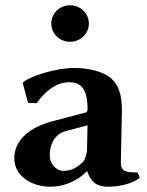

<svg xmlns="http://www.w3.org/2000/svg" viewBox="-20 -696 556 726"><path d="M437 -80C437 -109 441 -266 441 -277C441 -337 429 -374 401 -399C369 -428 309 -439 261 -439C189 -439 93 -407 69 -386L66 -382L86 -307L119 -306C153 -356 197 -385 242 -385C286 -385 311 -360 311 -283C311 -276 308 -272 305 -271L188 -240C92 -217 34 -166 34 -98C34 -29 101 10 171 10C210 10 263 -3 308 -48H310C324 -7 346 10 389 10C428 10 478 0 508 -23C507 -32 504 -39 498 -44C458 -44 437 -47 437 -80ZM311 -222 309 -129C309 -116 301 -91 294 -84C271 -61 248 -50 220 -50C190 -50 168 -80 168 -107C168 -143 181 -188 231 -201ZM174 -607C174 -569 205 -538 245 -538C285 -538 316 -569 316 -607C316 -645 285 -676 245 -676C205 -676 174 -645 174 -607Z"/></svg>

Font: Libertinus Sans
Style: Bold
Weight: 700
Designer: Philipp H. Poll, Khaled Hosny
Foundry: Caleb Maclennan
Version: Version 7.050;RELEASE